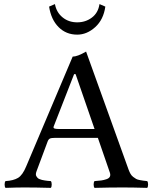

<svg xmlns="http://www.w3.org/2000/svg" viewBox="-20 -908 743 930"><path d="M265.1 -283.2H438L346.2 -548.8H338.9L240.2 -295.9Q237.3 -288.6 242.9 -285.9Q248.5 -283.2 265.1 -283.2ZM210.9 -223.1 157.2 -79.1Q154.3 -71.8 153.8 -65.4Q153.3 -59.1 156 -54.7Q158.7 -50.3 161.9 -46.6Q165 -43 171.4 -40.5Q177.7 -38.1 183.1 -36.6Q188.5 -35.2 197 -33.9Q205.6 -32.7 211.2 -32Q216.8 -31.2 226.1 -30.8Q230.5 -26.4 230.5 -14.4Q230.5 -2.4 226.1 2Q151.9 0 97.2 0Q62.5 0 6.8 2Q2.4 -2.4 2.4 -14.4Q2.4 -26.4 6.8 -30.8Q45.4 -33.2 67.4 -46.4Q89.4 -59.6 106.9 -102.1L332 -633.8Q355 -633.8 397 -658.2L603 -85.9Q607.4 -74.2 612.5 -65.4Q617.7 -56.6 625.5 -50.8Q633.3 -44.9 639.2 -41.5Q645 -38.1 656.5 -35.9Q668 -33.7 673.6 -33Q679.2 -32.2 692.9 -30.8Q697.3 -26.4 697.3 -14.4Q697.3 -2.4 692.9 2Q620.6 0 575.2 0Q512.2 0 438 2Q433.6 -2.4 433.6 -14.4Q433.6 -26.4 438 -30.8Q458 -32.2 470.2 -33.9Q482.4 -35.6 495.1 -39.8Q507.8 -43.9 512 -52Q516.1 -60.1 512.2 -71.8L454.1 -240.2H246.1Q228.5 -240.2 221.7 -236.8Q214.8 -233.4 210.9 -223.1ZM217.8 -876 246.1 -888.2Q253.4 -848.1 283 -824Q312.5 -799.8 354 -799.8Q394.5 -799.8 425 -822.8Q455.6 -845.7 461.9 -888.2L490.2 -876Q481.4 -813 441.2 -776.6Q400.9 -740.2 354 -740.2Q300.3 -740.2 263.9 -776.6Q227.5 -813 217.8 -876Z"/></svg>

Font: Common Serif News
Style: Regular
Weight: 450
Designer: Philipp H. Poll, Khaled Hosny
Foundry: Stefan Peev, Context Ltd.
Version: Version 1.026